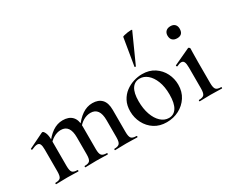

<svg xmlns="http://www.w3.org/2000/svg" viewBox="-111 -1089 1746 1461"><g transform="rotate(-30 762.0 -359.0)"><path d="M559 0Q556 0 556 -6Q556 -12 559 -12Q592 -12 604 -26Q616 -40 616 -81V-230Q616 -340 537 -340Q504 -340 473 -322Q442 -304 421 -273L416 -285Q453 -339 495.5 -368Q538 -397 586 -397Q638 -397 667 -367Q696 -337 696 -274V-81Q696 -40 707.5 -26Q719 -12 753 -12Q757 -12 757 -6Q757 0 753 0Q734 0 709 -1Q684 -2 656 -2Q628 -2 603 -1Q578 0 559 0ZM298 0Q295 0 295 -6Q295 -12 298 -12Q332 -12 343.5 -26Q355 -40 355 -81V-230Q355 -340 276 -340Q244 -340 212.5 -322Q181 -304 160 -273L155 -285Q192 -339 234.5 -368Q277 -397 325 -397Q378 -397 406.5 -368Q435 -339 435 -282V-81Q435 -40 447 -26Q459 -12 493 -12Q496 -12 496 -6Q496 0 493 0Q473 0 448 -1Q423 -2 395 -2Q368 -2 342.5 -1Q317 0 298 0ZM41 0Q38 0 38 -6Q38 -12 41 -12Q75 -12 86 -26Q97 -40 97 -81V-272Q97 -304 90 -319Q83 -334 65 -334Q56 -334 43 -330Q30 -326 15 -319Q11 -318 8.5 -323.5Q6 -329 9 -330L140 -394Q145 -396 147 -396Q157 -396 167.5 -373Q178 -350 178 -306V-81Q178 -40 189.5 -26Q201 -12 235 -12Q238 -12 238 -6Q238 0 235 0Q216 0 191 -1Q166 -2 138 -2Q111 -2 85.5 -1Q60 0 41 0Z M1007 13Q945 13 900 -16Q855 -45 830 -93.5Q805 -142 805 -198Q805 -250 825 -288Q845 -326 877.5 -350.5Q910 -375 948.5 -387Q987 -399 1024 -399Q1087 -399 1132 -369Q1177 -339 1200.5 -292Q1224 -245 1224 -192Q1224 -130 1194 -84Q1164 -38 1115 -12.5Q1066 13 1007 13ZM1037 -7Q1081 -7 1105 -45.5Q1129 -84 1129 -160Q1129 -229 1109.5 -278Q1090 -327 1059 -353Q1028 -379 991 -379Q947 -379 923 -342.5Q899 -306 899 -233Q899 -167 917 -116Q935 -65 966.5 -36Q998 -7 1037 -7ZM1014 -474Q1013 -471 1007.5 -472.5Q1002 -474 1003 -476L1043 -716Q1044 -719 1057.5 -722.5Q1071 -726 1088 -728.5Q1105 -731 1117.5 -731Q1130 -731 1128 -727Z M1302 0Q1299 0 1299 -6Q1299 -12 1302 -12Q1336 -12 1347.5 -26Q1359 -40 1359 -81V-263Q1359 -297 1352 -312.5Q1345 -328 1328 -328Q1320 -328 1310 -325Q1300 -322 1288 -316Q1284 -315 1281.5 -321Q1279 -327 1282 -328L1426 -395Q1428 -396 1429 -396Q1433 -396 1437.5 -391.5Q1442 -387 1442 -384Q1442 -373 1441 -344Q1440 -315 1440 -264V-81Q1440 -40 1451.5 -26Q1463 -12 1497 -12Q1500 -12 1500 -6Q1500 0 1497 0Q1477 0 1452 -1Q1427 -2 1399 -2Q1372 -2 1346.5 -1Q1321 0 1302 0ZM1394 -501Q1368 -501 1353.5 -515Q1339 -529 1339 -555Q1339 -579 1353.5 -593Q1368 -607 1394 -607Q1419 -607 1432.5 -593Q1446 -579 1446 -555Q1446 -501 1394 -501Z"/></g></svg>

Font: Cormorant Garamond Light SemiBold
Style: Regular
Weight: 600
Version: Version 4.001